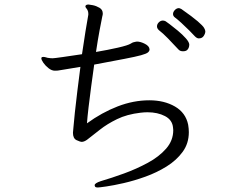

<svg xmlns="http://www.w3.org/2000/svg" viewBox="-20 -788 1040 850"><path d="M642 -569Q642 -562 635 -556Q628 -550 604.5 -543.5Q581 -537 531.5 -527.5Q482 -518 397 -502Q390 -453 383.5 -404Q377 -355 372 -312.5Q367 -270 365 -242Q431 -290 501 -317Q571 -344 641 -344Q707 -344 754.5 -316.5Q802 -289 813 -236Q816 -218 816 -203Q816 -153 788.5 -115.5Q761 -78 717.5 -51Q674 -24 624 -6Q574 12 528 22.5Q482 33 450.5 37.5Q419 42 413 42Q401 42 400 36Q400 35 399.5 34Q399 33 399 32Q399 23 426 14Q474 0 529 -20Q584 -40 634 -67Q684 -94 715.5 -130Q747 -166 747 -212Q747 -215 746.5 -217.5Q746 -220 746 -223Q743 -257 710.5 -274Q678 -291 633 -291Q626 -291 618 -290.5Q610 -290 602 -289Q542 -282 498 -260.5Q454 -239 422.5 -214Q391 -189 365 -169Q352 -160 342 -160Q335 -160 319 -167.5Q303 -175 303 -200Q303 -206 304 -212Q305 -218 305 -223Q307 -248 311.5 -290.5Q316 -333 322.5 -385.5Q329 -438 336 -492Q285 -484 263.5 -480Q242 -476 235.5 -475.5Q229 -475 223 -475Q209 -475 195 -486Q181 -497 172 -510Q163 -523 163 -530Q163 -532 164.5 -534Q166 -536 172 -536Q177 -536 182 -534.5Q187 -533 191 -532Q198 -531 203 -530.5Q208 -530 213 -530Q219 -530 258 -535.5Q297 -541 343 -548Q351 -603 358.5 -649.5Q366 -696 371 -723V-727Q371 -736 368 -742Q366 -747 362 -751.5Q358 -756 358 -760Q358 -761 358.5 -761.5Q359 -762 359 -763Q362 -768 372 -768Q376 -768 391 -765Q406 -762 420.5 -753.5Q435 -745 435 -728Q435 -725 434.5 -722Q434 -719 433 -716Q429 -697 421 -654.5Q413 -612 405 -558Q458 -567 502 -577Q546 -587 559 -595Q565 -599 569.5 -600.5Q574 -602 580 -603Q582 -603 583.5 -603.5Q585 -604 586 -604Q602 -604 621.5 -594Q641 -584 642 -570ZM860 -618Q852 -618 843 -627Q835 -636 818 -653Q801 -670 783 -686.5Q765 -703 754 -711Q746 -717 746 -726Q746 -735 754 -743.5Q762 -752 772 -752Q775 -752 783 -748Q833 -713 855.5 -693.5Q878 -674 883.5 -664.5Q889 -655 889 -649Q889 -640 882 -629Q875 -618 860 -618ZM790 -561Q777 -561 770 -569Q745 -596 723 -618.5Q701 -641 684 -654Q675 -662 675 -671Q675 -681 683 -689Q691 -697 701 -697Q707 -697 713 -694Q715 -693 731 -681Q747 -669 767.5 -652Q788 -635 803 -618Q818 -601 818 -590Q818 -589 817 -582Q816 -575 810 -568Q804 -561 790 -561Z"/></svg>

Font: Moon Stars Kai T HW
Style: Regular
Weight: 400
Designer: GuiWonder
Version: Version 1.101